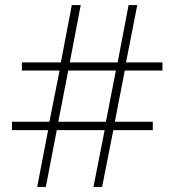

<svg xmlns="http://www.w3.org/2000/svg" viewBox="-20 -734 686 754"><path d="M470 -457H618V-489H475L519 -714H485L442 -489H254L297 -714H262L219 -489H66V-457H214L174 -256H27V-223H169L126 0H160L203 -223H391L347 0H381L425 -223H580V-256H431ZM209 -256 248 -457H435L396 -256Z"/></svg>

Font: Noto Sans Cherokee ExtraLight
Style: Regular
Weight: 200
Designer: Monotype Design Team
Foundry: Monotype Imaging Inc.
Version: Version 2.001